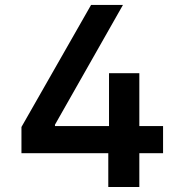

<svg xmlns="http://www.w3.org/2000/svg" viewBox="-20 -747 733 767"><path d="M536.6 0H412.6V-134.9H65.7V-239.7L343.8 -727.3H471.2L199.6 -248.9V-243.3H415.5V-454.5H536.6V-243.3H631.4V-134.9H536.6Z"/></svg>

Font: Linik Sans SemiBold
Style: Regular
Weight: 600
Designer: Fonts by Rasmus Andersson / Changes by Cristiano Sobral with parts from Marc Monis
Foundry: rsms
Version: Version 3.020; ttfautohint (v1.6)